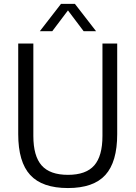

<svg xmlns="http://www.w3.org/2000/svg" viewBox="-20 -966 703 996"><path d="M332.5 9.5Q199 9.5 136.8 -58.2Q74.5 -126 74.5 -270V-740H153V-261Q153 -156.5 196 -107.8Q239 -59 332.5 -59Q426 -59 468.8 -107.8Q511.5 -156.5 511.5 -261V-740H588V-270Q588 -126 526.5 -58.2Q465 9.5 332.5 9.5ZM186.5 -804 296.5 -946H368.5L478.5 -804H414L332.5 -912L251 -804Z"/></svg>

Font: Encode Sans SemiCondensed SemiCondensed
Style: Regular
Weight: 400
Width: 4
Designer: Multiple Designers
Foundry: Impallari Type
Version: Version 3.000; ttfautohint (v1.8.3) -l 8 -r 50 -G 200 -x 14 